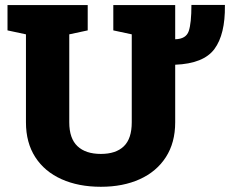

<svg xmlns="http://www.w3.org/2000/svg" viewBox="-20 -731 921 762"><path d="M380.4 10.3Q291.5 10.3 224.4 -19.8Q157.2 -49.8 120.1 -107.2Q83 -164.6 83 -245.6V-594.7L9.8 -610.4V-710.9H328.1V-610.4L254.9 -594.7V-245.6Q254.9 -181.6 287.4 -150.9Q319.8 -120.1 380.4 -120.1Q439.9 -120.1 471.4 -150.4Q502.9 -180.7 502.9 -245.6V-594.7L429.7 -610.4V-710.9H675.3V-575.2Q718.3 -576.2 729 -607.4Q739.7 -638.7 739.7 -711.4H872.6V-709Q874 -594.7 831.1 -536.6Q788.1 -478.5 675.3 -474.1V-245.6Q675.3 -164.6 638.2 -107.2Q601.1 -49.8 534.7 -19.8Q468.3 10.3 380.4 10.3Z"/></svg>

Font: Roboto Slab Black
Style: Regular
Weight: 900
Designer: Google
Version: Version 2.000; ttfautohint (v1.8.1.43-b0c9)